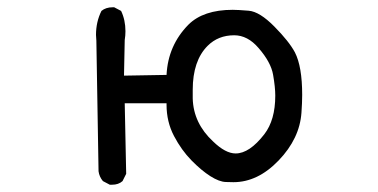

<svg xmlns="http://www.w3.org/2000/svg" viewBox="-20 -498 1040 528"><path d="M288 10H282L263 0Q253 -12 251 -27L245 -386L244 -402Q244 -438 259 -468Q271 -478 290 -478H294L313 -468Q325 -443 325 -412Q325 -400 323 -388L321 -290L438 -292Q442 -373 498 -430Q539 -471 620 -471Q634 -471 664 -468.5Q694 -466 734.5 -425Q775 -384 791 -354Q811 -315 811 -237Q811 -216 809 -188Q804 -117 746.5 -57Q689 3 622 3Q619 3 601 2.5Q583 2 558.5 -13.5Q534 -29 506.5 -57Q479 -85 458.5 -124Q438 -163 438 -210V-214H323L327 -20L317 0Q306 10 288 10ZM628 -76Q666 -76 707 -129Q737 -168 737 -235Q737 -258 731 -292.5Q725 -327 691 -366Q661 -401 624 -401Q580 -401 551 -372Q510 -331 510 -251V-227Q512 -159 566 -109Q600 -76 628 -76Z"/></svg>

Font: Xiaolai SC
Style: Regular
Weight: 400
Designer: Nozomi Seto 瀬戸のぞみ
Version: Version 3.11;December 4, 2020;FontCreator 13.0.0.2613 64-bit